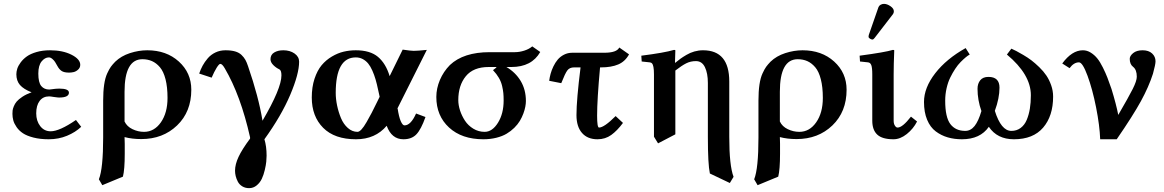

<svg xmlns="http://www.w3.org/2000/svg" viewBox="-20 -703 5980 986"><path d="M166 -121.1Q166 -82 186.5 -55.4Q207 -28.8 240.2 -28.8Q285.6 -28.8 370.1 -86.9L397 -51.8Q367.7 -23.9 324.5 -5.9Q281.2 12.2 230 12.2Q186 12.2 151.9 3.4Q117.7 -5.4 97.9 -18.6Q78.1 -31.7 65.4 -50Q52.7 -68.4 48.3 -84.7Q43.9 -101.1 43.9 -118.2Q43.9 -127.9 44.7 -135.5Q45.4 -143.1 50.8 -156.7Q56.2 -170.4 65.7 -181.6Q75.2 -192.9 95 -206.1Q114.7 -219.2 142.1 -229Q101.1 -245.1 82.5 -266.6Q64 -288.1 64 -321.8Q64 -335.4 68.8 -350.6Q73.7 -365.7 86.4 -382.8Q99.1 -399.9 117.9 -413.3Q136.7 -426.8 167.7 -435.8Q198.7 -444.8 236.8 -444.8Q301.8 -444.8 346.9 -422.1Q392.1 -399.4 392.1 -370.1Q392.1 -355.5 381.3 -345.7Q370.6 -335.9 358.9 -333Q347.2 -330.1 335 -330.1Q309.1 -330.1 296.4 -338.6Q283.7 -347.2 274.9 -363.8L262.7 -384.8Q257.8 -392.6 248.8 -400.4Q239.7 -408.2 231 -408.2Q210.4 -408.2 193.6 -387.5Q176.8 -366.7 176.8 -325.2Q176.8 -279.3 191.9 -261.2Q207 -243.2 232.9 -243.2Q236.3 -244.1 241.2 -244.1Q267.6 -248 284.2 -248Q334 -248 334 -227.1Q334 -202.1 283.2 -202.1Q280.8 -202.1 276.1 -202.6Q271.5 -203.1 265.4 -203.9Q259.3 -204.6 255.9 -205.1Q239.3 -208 231.9 -208Q201.2 -208 183.6 -184.8Q166 -161.6 166 -121.1Z M840.3 -200.2Q840.3 -255.9 830.1 -295.9Q819.8 -335.9 801.3 -357.7Q782.7 -379.4 760.5 -389.2Q738.3 -398.9 711.4 -398.9Q619.6 -398.9 619.6 -231.9V-79.1Q631.8 -53.2 660.4 -39.6Q689 -25.9 719.7 -25.9Q772 -25.9 806.2 -74.7Q840.3 -123.5 840.3 -200.2ZM611.3 204.1 505.4 248 487.8 217.8Q509.8 162.6 509.8 2.9V-186Q509.8 -233.4 514.9 -268.3Q520 -303.2 530.5 -325.9Q541 -348.6 549.3 -360.1Q557.6 -371.6 571.8 -386.2Q602.1 -415.5 647.2 -430.2Q692.4 -444.8 736.3 -444.8Q834.5 -444.8 898.4 -387Q962.4 -329.1 962.4 -242.2Q962.4 -128.9 889.4 -58.8Q816.4 11.2 705.6 11.2Q658.2 11.2 619.6 1Q619.6 6.3 620.1 18.1Q620.6 29.8 620.6 36.1V86.9Q620.6 167.5 611.3 204.1Z M1516.1 -386.2Q1516.1 -323.7 1470.5 -216.1Q1424.8 -108.4 1337.9 12.2Q1349.1 48.8 1349.1 96.2Q1349.1 109.9 1347.4 127.4Q1345.7 145 1339.8 169.9Q1334 194.8 1324.7 214.8Q1315.4 234.9 1298.3 249Q1281.2 263.2 1259.3 263.2Q1239.3 263.2 1224.1 253.9Q1209 244.6 1201.4 230Q1193.8 215.3 1190.4 201.2Q1187 187 1187 173.8Q1187 141.1 1205.1 102.5Q1223.1 64 1264.2 8.8V2Q1215.8 -213.4 1134.3 -352.1Q1121.1 -375 1111.3 -375Q1105 -375 1092.5 -355Q1080.1 -335 1066.9 -304.2L1002.9 -325.2Q1010.3 -346.7 1020.5 -365.7Q1030.8 -384.8 1046.9 -403.6Q1063 -422.4 1086.4 -433.6Q1109.9 -444.8 1138.2 -444.8Q1167 -444.8 1187.3 -439Q1207.5 -433.1 1220.2 -420.9Q1232.9 -408.7 1240.2 -395.5Q1247.1 -383.3 1253.9 -362.8Q1308.1 -205.6 1328.1 -83Q1425.3 -249 1425.3 -315.9Q1425.3 -342.3 1414.1 -347.2Q1397.9 -354.5 1383.5 -368.9Q1369.1 -383.3 1369.1 -398.9Q1369.1 -421.9 1387.9 -433.3Q1406.7 -444.8 1435.1 -444.8Q1469.2 -444.8 1492.7 -428.2Q1516.1 -411.6 1516.1 -386.2Z M1929.7 -206.1 1921.9 -241.2Q1915.5 -272 1908.7 -295.2Q1901.9 -318.4 1892.1 -340.6Q1882.3 -362.8 1870.6 -377Q1858.9 -391.1 1842.8 -399.7Q1826.7 -408.2 1807.1 -408.2Q1704.1 -408.2 1704.1 -226.1Q1704.1 -194.8 1711.2 -160.9Q1718.3 -127 1731.2 -96.2Q1744.1 -65.4 1766.4 -45.7Q1788.6 -25.9 1815.9 -25.9Q1824.7 -25.9 1836.4 -38.3Q1848.1 -50.8 1862.8 -76.4Q1877.4 -102.1 1888.7 -123.5L1917 -180.2ZM1807.1 -444.8Q1880.9 -444.8 1921.1 -410.9Q1961.4 -377 1981 -312L2047.9 -448.2Q2089.8 -441.9 2105 -441.9Q2124 -441.9 2171.9 -446.8L2020 -144L2022 -146Q2028.3 -103.5 2037.8 -81.3Q2047.4 -59.1 2057.1 -59.1Q2089.8 -59.1 2116.7 -120.1L2165 -102.1Q2142.6 -38.6 2118.4 -13.2Q2094.2 12.2 2051.8 12.2Q1991.2 12.2 1965.8 -57.1Q1907.2 12.2 1808.1 12.2Q1698.2 12.2 1639.6 -46.6Q1581.1 -105.5 1581.1 -202.1Q1581.1 -255.9 1595.2 -298.6Q1609.4 -341.3 1631.8 -368.2Q1654.3 -395 1684.6 -412.8Q1714.8 -430.7 1745.1 -437.7Q1775.4 -444.8 1807.1 -444.8Z M2468.8 -25.9Q2508.3 -25.9 2537.4 -72.8Q2566.4 -119.6 2566.4 -187Q2566.4 -209 2564.9 -224.4Q2563.5 -239.7 2558.6 -261.2Q2553.7 -282.7 2542 -303Q2530.3 -323.2 2511.7 -342.8Q2518.6 -347.7 2524.4 -352.5Q2530.3 -357.4 2529.8 -358.9H2489.7Q2410.6 -358.9 2372.1 -311.5Q2333.5 -264.2 2333.5 -189Q2333.5 -163.6 2342.5 -135.7Q2351.6 -107.9 2367.9 -83Q2384.3 -58.1 2410.9 -42Q2437.5 -25.9 2468.8 -25.9ZM2290.5 -369.1Q2360.4 -435.1 2494.6 -435.1H2624.5Q2647.5 -435.1 2672.1 -442.9Q2696.8 -450.7 2713.4 -464.8L2754.4 -436Q2710.4 -358.9 2606.4 -358.9H2580.6Q2627.4 -331.5 2654.1 -286.9Q2680.7 -242.2 2680.7 -184.1Q2680.7 -170.9 2677.7 -155Q2674.8 -139.2 2667.7 -119.9Q2660.6 -100.6 2649.7 -82.3Q2638.7 -64 2621.1 -46.6Q2603.5 -29.3 2581.8 -16.4Q2560.1 -3.4 2529.1 4.4Q2498 12.2 2462.4 12.2Q2351.6 12.2 2286.1 -48.1Q2220.7 -108.4 2220.7 -205.1Q2220.7 -249 2239 -292.2Q2257.3 -335.4 2290.5 -369.1Z M2918.5 -432.1H3082.5Q3147.5 -432.1 3160.2 -459L3210.4 -423.8Q3190.4 -387.2 3155 -372.1Q3119.6 -356.9 3065.4 -356.9H3061.5Q3046.4 -191.4 3046.4 -108.9Q3046.4 -47.9 3056.2 -47.9Q3082.5 -47.9 3141.6 -106.9L3179.2 -71.8Q3149.4 -31.7 3118.9 -9.8Q3088.4 12.2 3048.3 12.2Q2997.1 12.2 2968.8 -20.3Q2940.4 -52.7 2940.4 -111.8Q2940.4 -189.9 2961.4 -356.9H2928.2Q2905.3 -356.9 2893.8 -341.8Q2882.3 -326.7 2862.3 -275.9L2800.3 -288.1Q2802.7 -306.2 2807.6 -324.2Q2812.5 -342.3 2822 -362.1Q2831.5 -381.8 2844.2 -397Q2856.9 -412.1 2876.2 -422.1Q2895.5 -432.1 2918.5 -432.1Z M3448.2 -380.9Q3463.4 -393.6 3474.6 -401.6Q3485.8 -409.7 3505.1 -421.1Q3524.4 -432.6 3546.1 -438.7Q3567.9 -444.8 3590.3 -444.8Q3725.1 -444.8 3725.1 -284.2V0Q3725.1 147 3747.1 205.1L3728 236.8L3625.5 188Q3615.2 140.1 3615.2 0V-276.9Q3615.2 -326.7 3600.1 -357.9Q3585 -389.2 3554.2 -389.2Q3526.4 -389.2 3503.7 -377.7Q3481 -366.2 3448.2 -340.8V-13.2L3359.4 33.2L3338.4 -1V-320.8Q3338.4 -345.2 3335.7 -358.9Q3333 -372.6 3328.6 -377.4Q3324.2 -382.3 3316.4 -382.8L3275.4 -387.2L3273.4 -417Q3392.6 -432.1 3441.4 -446.8Q3448.2 -446.8 3448.2 -443.8L3446.3 -380.9Z M4205.6 -200.2Q4205.6 -255.9 4195.3 -295.9Q4185.1 -335.9 4166.5 -357.7Q4147.9 -379.4 4125.7 -389.2Q4103.5 -398.9 4076.7 -398.9Q3984.9 -398.9 3984.9 -231.9V-79.1Q3997.1 -53.2 4025.6 -39.6Q4054.2 -25.9 4085 -25.9Q4137.2 -25.9 4171.4 -74.7Q4205.6 -123.5 4205.6 -200.2ZM3976.6 204.1 3870.6 248 3853 217.8Q3875 162.6 3875 2.9V-186Q3875 -233.4 3880.1 -268.3Q3885.3 -303.2 3895.8 -325.9Q3906.2 -348.6 3914.6 -360.1Q3922.9 -371.6 3937 -386.2Q3967.3 -415.5 4012.5 -430.2Q4057.6 -444.8 4101.6 -444.8Q4199.7 -444.8 4263.7 -387Q4327.6 -329.1 4327.6 -242.2Q4327.6 -128.9 4254.6 -58.8Q4181.6 11.2 4070.8 11.2Q4023.4 11.2 3984.9 1Q3984.9 6.3 3985.4 18.1Q3985.8 29.8 3985.8 36.1V86.9Q3985.8 167.5 3976.6 204.1Z M4519.5 -683.1Q4535.6 -683.1 4553 -671.1Q4570.3 -659.2 4570.3 -645Q4570.3 -635.7 4565.4 -629.9L4471.2 -507.8Q4465.3 -500 4460.4 -500Q4454.1 -500 4447.3 -504.6Q4440.4 -509.3 4440.4 -514.2Q4440.4 -520 4441.4 -522.9L4491.2 -666Q4494.1 -673.8 4502.2 -678.5Q4510.3 -683.1 4519.5 -683.1ZM4459.5 -320.8Q4459.5 -356 4454.3 -368.9Q4449.2 -381.8 4437.5 -382.8L4396.5 -387.2L4394.5 -417Q4525.9 -434.6 4565.4 -446.8Q4572.3 -446.8 4572.3 -443.8Q4569.3 -371.1 4569.3 -321.3V-83Q4569.3 -67.4 4575.7 -57.6Q4582 -47.9 4589.4 -47.9Q4614.7 -47.9 4658.2 -104L4689.5 -79.1Q4670.4 -41.5 4636.7 -14.6Q4603 12.2 4568.4 12.2Q4510.7 12.2 4485.1 -11.7Q4459.5 -35.6 4459.5 -83Z M5388.2 -207Q5388.2 -107.4 5336.9 -47.6Q5285.6 12.2 5187 12.2Q5101.1 12.2 5058.1 -51.8Q5013.7 12.2 4919.9 12.2Q4880.4 12.2 4846.9 2.4Q4813.5 -7.3 4785.4 -28.3Q4757.3 -49.3 4741.2 -87.9Q4725.1 -126.5 4725.1 -179.2Q4725.1 -252.4 4782.7 -326.7Q4840.3 -400.9 4939 -456.1L4960 -422.9Q4951.2 -418.5 4939.7 -408.9Q4928.2 -399.4 4913.6 -384.8Q4898.9 -370.1 4885.3 -349.4Q4871.6 -328.6 4859.9 -304.7Q4848.1 -280.8 4841.1 -249.8Q4834 -218.8 4834 -186Q4834 -100.6 4860.6 -65.7Q4887.2 -30.8 4937 -30.8Q4964.8 -30.8 4984.9 -55.9Q5004.9 -81.1 5020 -132.8Q5000 -189 5000 -247.1Q5000 -273.4 5013.9 -290.8Q5027.8 -308.1 5056.2 -308.1Q5112.8 -308.1 5112.8 -252.9Q5112.8 -198.7 5088.9 -133.8Q5121.1 -30.8 5173.8 -30.8Q5201.2 -30.8 5221.4 -45.9Q5241.7 -61 5252.7 -87.4Q5263.7 -113.8 5268.8 -145Q5273.9 -176.3 5273.9 -213.9Q5273.9 -320.3 5150.9 -422.9L5173.8 -453.1Q5188 -446.8 5199.7 -440.7Q5211.4 -434.6 5234.9 -420.9Q5258.3 -407.2 5276.6 -393.3Q5294.9 -379.4 5316.9 -358.2Q5338.9 -336.9 5353.5 -315.2Q5368.2 -293.5 5378.2 -265.1Q5388.2 -236.8 5388.2 -207Z M5847.7 -444.8Q5878.9 -444.8 5896.5 -428.5Q5914.1 -412.1 5914.1 -388.2Q5914.1 -372.1 5900.9 -324.2Q5879.4 -257.3 5839.1 -183.6Q5798.8 -109.9 5714.8 12.2H5629.9Q5627.4 -57.6 5608.9 -151.4Q5590.3 -245.1 5564.9 -314Q5539.6 -382.8 5521 -382.8Q5494.6 -382.8 5472.7 -353L5435.1 -377Q5484.9 -444.8 5541 -444.8Q5562.5 -444.8 5581.8 -432.6Q5601.1 -420.4 5615.2 -402.8Q5629.4 -385.3 5643.8 -356.2Q5658.2 -327.1 5667.2 -303.7Q5676.3 -280.3 5688 -246.1Q5712.4 -166.5 5722.7 -112.8Q5776.4 -205.1 5797.1 -246.3Q5817.9 -287.6 5817.9 -309.1Q5817.9 -345.2 5798.8 -359.9Q5781.7 -373 5781.7 -400.9Q5781.7 -416 5799.3 -430.4Q5816.9 -444.8 5847.7 -444.8Z"/></svg>

Font: Linux Libertine G
Style: Semibold
Weight: 600
Designer: Philipp H. Poll
Foundry: Philipp H. Poll
Version: Version 5.1.1